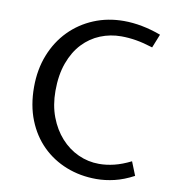

<svg xmlns="http://www.w3.org/2000/svg" viewBox="-84 -814 819 900"><g transform="rotate(10 326.0 -364.0)"><path d="M434 12Q357 12 291 -14Q225 -40 176 -88.5Q127 -137 99.5 -206Q72 -275 72 -362Q72 -446 99.5 -515.5Q127 -585 176 -635Q225 -685 291 -712.5Q357 -740 434 -740Q476 -740 520.5 -731.5Q565 -723 611 -706L585 -641Q541 -655 505 -661Q469 -667 434 -667Q382 -667 335 -648Q288 -629 252 -591Q216 -553 195 -495.5Q174 -438 174 -362Q174 -294 195 -238.5Q216 -183 252 -143Q288 -103 335 -81.5Q382 -60 434 -60Q469 -60 506 -69Q543 -78 585 -99L611 -34Q564 -9 520 1.5Q476 12 434 12Z"/></g></svg>

Font: Expletus Sans
Style: Regular
Weight: 400
Designer: Jasper de Waard
Foundry: Designtown
Version: Version 7.028